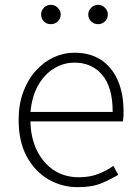

<svg xmlns="http://www.w3.org/2000/svg" viewBox="-20 -761 573 794"><path d="M302 13Q235 13 179 -20Q123 -53 90 -115Q57 -177 57 -264Q57 -329 76 -380.5Q95 -432 128 -468.5Q161 -505 202 -524Q243 -543 288 -543Q351 -543 396 -514.5Q441 -486 466 -431Q491 -376 491 -298Q491 -289 490.5 -279.5Q490 -270 488 -259H106Q107 -192 132 -140Q157 -88 201.5 -58Q246 -28 306 -28Q350 -28 384.5 -41Q419 -54 449 -75L469 -38Q437 -19 399 -3Q361 13 302 13ZM106 -298H446Q446 -400 403 -451Q360 -502 288 -502Q243 -502 203.5 -478Q164 -454 138 -408.5Q112 -363 106 -298ZM190 -661Q173 -661 161.5 -672.5Q150 -684 150 -701Q150 -717 161.5 -729Q173 -741 190 -741Q207 -741 219 -729Q231 -717 231 -701Q231 -684 219 -672.5Q207 -661 190 -661ZM386 -661Q369 -661 357 -672.5Q345 -684 345 -701Q345 -717 357 -729Q369 -741 386 -741Q402 -741 414 -729Q426 -717 426 -701Q426 -684 414 -672.5Q402 -661 386 -661Z"/></svg>

Font: Noto Sans SC ExtraLight
Style: Regular
Weight: 250
Designer: Ryoko NISHIZUKA 西塚涼子 (kana, bopomofo & ideographs); Paul D. Hunt (Latin, Greek & Cyrillic); Sandoll Communications 산돌커뮤니
Foundry: Adobe
Version: Version 2.004-H2;hotconv 1.0.118;makeotfexe 2.5.65603